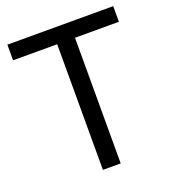

<svg xmlns="http://www.w3.org/2000/svg" viewBox="-131 -813 818 912"><g transform="rotate(-20 278.0 -357.0)"><path d="M233 0H323V-635H545V-714H10V-635H233Z"/></g></svg>

Font: Noto Sans Math
Style: Regular
Weight: 400
Designer: Monotype Design Team, Delve Withrington, Jeff Kellem
Foundry: Monotype Imaging Inc., Delve Fonts LLC
Version: Version 3.000